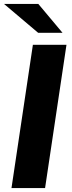

<svg xmlns="http://www.w3.org/2000/svg" viewBox="-20 -949 364 969"><path d="M38 0 146 -723H315.5L207.5 0ZM173.5 -929H0.5L172.5 -783.5H295.5Z"/></svg>

Font: Public Sans ExtraBold
Style: Italic
Weight: 800
Italic angle: -8°
Designer: The Public Sans project authors (U.S. Web Design System). Libre Franklin designed by Pablo Impallari and Rodrigo Fuenzal
Version: Version 1.007; ttfautohint (v1.8.1) -l 8 -r 50 -G 200 -x 14 